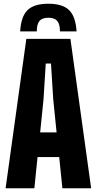

<svg xmlns="http://www.w3.org/2000/svg" viewBox="-20 -1008 518 1028"><path d="M239 -988Q315 -988 350 -953.8Q385 -919.5 390 -840H301Q301 -879 286.5 -896Q272 -913 239 -913Q206 -913 191.5 -896Q177 -879 177 -840H88Q92.5 -919.5 127.5 -953.8Q162.5 -988 239 -988ZM10 0 121 -800H357L468 0H314L297 -167H181L164 0ZM195 -299H283L265 -476L253 -668H225L213 -476Z"/></svg>

Font: Big Shoulders Display Thin Black
Style: Regular
Weight: 900
Version: Version 2.002